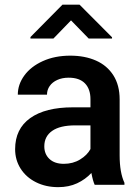

<svg xmlns="http://www.w3.org/2000/svg" viewBox="-20 -770 581 800"><path d="M43 0ZM498.5 -8.3V0H374.5Q366.7 -17.1 360.8 -49.3Q335.9 -22.5 301.3 -6.3Q266.6 9.8 222.7 9.8Q170.9 9.8 129.9 -10.7Q88.9 -31.2 65.9 -67.4Q43 -103.5 43 -148.4Q43 -232.9 105.7 -277.8Q168.5 -322.8 283.7 -322.8H356.9V-356.9Q356.9 -398.9 334 -422.6Q311 -446.3 266.1 -446.3Q239.3 -446.3 218.8 -437Q198.2 -427.7 187 -411.6Q175.8 -395.5 175.8 -375.5H54.2Q54.2 -418 81.3 -455.3Q108.4 -492.7 158.4 -515.4Q208.5 -538.1 272.9 -538.1Q333.5 -538.1 379.9 -517.6Q426.3 -497.1 452.4 -456.1Q478.5 -415 478.5 -356V-123Q478.5 -50.8 498.5 -8.3ZM356.9 -148.9V-247.6H293.5Q230 -247.6 197.3 -224.6Q164.6 -201.7 164.6 -160.2Q164.6 -127.9 186 -107.7Q207.5 -87.4 246.1 -87.4Q284.2 -87.4 313.7 -105.5Q343.3 -123.5 356.9 -148.9ZM446.8 -609.4H349.6L275.9 -685.1L202.6 -609.4H106.9V-615.7L240.2 -750.5H311.5L446.8 -614.7Z"/></svg>

Font: Heebo Medium
Style: Regular
Weight: 500
Designer: Oded Ezer
Foundry: Meir Sadan
Version: Version 2.001; ttfautohint (v1.5.14-ce02) -l 8 -r 50 -G 200 